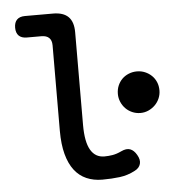

<svg xmlns="http://www.w3.org/2000/svg" viewBox="-53 -778 748 837"><g transform="rotate(-5 321.5 -360.0)"><path d="M298 -234Q298 -161 318.5 -125.5Q339 -90 379 -90Q397 -90 415 -93Q433 -96 454 -106Q477 -117 493.5 -111Q510 -105 522 -84Q535 -62 530 -44Q525 -26 505 -16Q473 1 438 5.5Q403 10 361 10Q323 10 292 -3.5Q261 -17 239.5 -45Q218 -73 206.5 -116Q195 -159 195 -218L196 -592Q196 -614 184.5 -625Q173 -636 151 -636H87Q64 -636 52 -648Q40 -660 40 -683Q40 -706 52 -718Q64 -730 87 -730H210Q255 -730 277 -708Q299 -686 299 -641ZM461 -356Q461 -376 468 -392.5Q475 -409 487 -421Q499 -433 516 -440Q533 -447 552 -447Q571 -447 587.5 -440Q604 -433 616.5 -421Q629 -409 636 -392.5Q643 -376 643 -356Q643 -338 636 -321.5Q629 -305 616.5 -292.5Q604 -280 587.5 -272.5Q571 -265 552 -265Q533 -265 516 -272.5Q499 -280 487 -292.5Q475 -305 468 -321.5Q461 -338 461 -356Z"/></g></svg>

Font: Maple Mono Medium
Style: Regular
Weight: 500
Monospace: yes
Designer: subframe7536
Version: Version 7.000